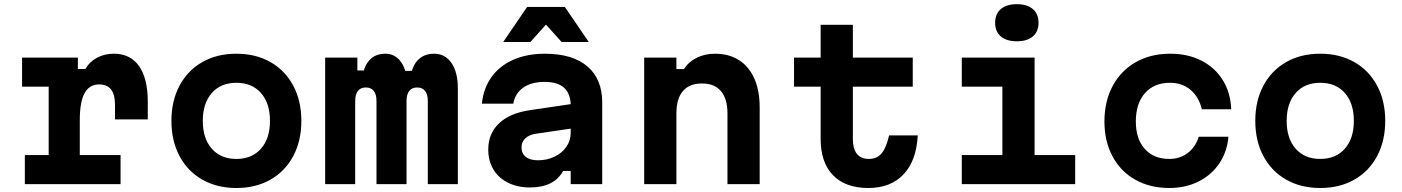

<svg xmlns="http://www.w3.org/2000/svg" viewBox="-20 -892 6790 930"><path d="M357.2 -613.1V-557.9H393.8Q412.8 -592.5 449.4 -612.2Q486 -631.8 531.7 -631.8Q611 -631.8 653.4 -572Q695.8 -512.3 695.8 -399V-313.7H537.1V-384.3Q537.1 -434 518 -458.5Q498.9 -483.1 460.2 -483.1Q412.7 -483.1 389.6 -440.5Q366.5 -397.9 366.5 -310.8V-140.8H564V0H100.3V-140.8H215.8V-472.3H86.9V-613.1Z M810.3 -306.6Q810.3 -403.4 849.6 -477.1Q888.9 -550.8 959.9 -591.3Q1030.9 -631.8 1124.9 -631.8Q1218.9 -631.8 1290 -591.3Q1361.1 -550.8 1400.4 -477.1Q1439.7 -403.4 1439.7 -306.6Q1439.7 -209.7 1400.4 -136Q1361.1 -62.3 1290.1 -21.9Q1219.1 18.6 1125.1 18.6Q1031.1 18.6 960 -21.9Q888.9 -62.3 849.6 -136Q810.3 -209.7 810.3 -306.6ZM1287.7 -306.6Q1287.7 -391.8 1244.2 -441.4Q1200.7 -491 1125.1 -491Q1049.5 -491 1005.9 -441.4Q962.3 -391.8 962.3 -306.6Q962.3 -221.3 1005.8 -171.8Q1049.3 -122.2 1124.9 -122.2Q1200.5 -122.2 1244.1 -171.8Q1287.7 -221.3 1287.7 -306.6Z M1711 -613.1V-550.7H1804.5L1735.5 -504.1Q1738.5 -565.3 1767.5 -598.5Q1796.5 -631.8 1846.2 -631.8Q1891.1 -631.8 1918.8 -596.6Q1946.5 -561.5 1951.6 -499.3L1894.5 -548.6H2036.3L1968.4 -504.1Q1971.4 -564.9 2001.6 -598.3Q2031.8 -631.8 2082.1 -631.8Q2135.8 -631.8 2166.7 -587.1Q2197.7 -542.4 2197.7 -463.7V0H2052.2V-402.6Q2052.2 -434.8 2039 -451.6Q2025.7 -468.3 2000.6 -468.3Q1975.5 -468.3 1962.3 -451.6Q1949.1 -434.8 1949.1 -402.6V0H1803.6V-402.6Q1803.6 -434.8 1790.4 -451.6Q1777.2 -468.3 1752.1 -468.3Q1726.9 -468.3 1713.7 -451.6Q1700.5 -434.8 1700.5 -402.6V0H1555V-613.1Z M2755 -270.5 2576.5 -244.4Q2543.1 -239.3 2524.5 -222Q2506 -204.6 2506 -178.1Q2506 -148.7 2526.8 -132.2Q2547.5 -115.6 2585.9 -115.6Q2629.7 -115.6 2666.1 -133.2Q2702.6 -150.7 2723.5 -181Q2744.3 -211.3 2744.3 -247.8V-380Q2744.3 -437.1 2713.1 -466.2Q2681.8 -495.3 2618 -495.3Q2553.9 -495.3 2514.4 -467.5Q2475 -439.8 2466.2 -390H2314.2Q2321.5 -464.3 2360.8 -518.9Q2400.1 -573.5 2466.4 -602.6Q2532.7 -631.8 2619.4 -631.8Q2753.2 -631.8 2825.1 -570.5Q2897 -509.2 2897 -395.9V0H2744.3V-63.9H2707.8Q2685.3 -24 2645.6 -4Q2605.9 16 2546.9 16Q2486.5 16 2440.6 -7Q2394.6 -30 2369.8 -71.4Q2345 -112.9 2345 -167.9Q2345 -245.2 2397.3 -294.6Q2449.5 -344.1 2547.1 -358.4L2755 -389.1ZM2533.3 -858.4H2716L2831.8 -688.7H2700.3L2577.8 -824.8H2671.4L2549 -688.7H2417.5Z M3100.3 -613.1H3256.3V-557.3H3292.9Q3315.2 -592.5 3354.6 -612.1Q3393.9 -631.8 3443.2 -631.8Q3510.9 -631.8 3559.4 -600.8Q3608 -569.8 3633.9 -511.4Q3659.7 -452.9 3659.7 -372.1V0H3503.7V-342.1Q3503.7 -413.2 3472.3 -450.4Q3440.9 -487.7 3380.3 -487.7Q3319.2 -487.7 3287.7 -450.7Q3256.3 -413.8 3256.3 -342.1V0H3100.3Z M4111 -613.1H4401.1V-472.3H4111V-219.7Q4111 -171.8 4130.4 -147Q4149.9 -122.2 4188.7 -122.2Q4227.8 -122.2 4250.2 -148.9Q4272.6 -175.6 4286.6 -236.3H4425.4Q4418.8 -113.3 4356.5 -47.4Q4294.2 18.6 4186 18.6Q4075 18.6 4015 -43.2Q3955 -105 3955 -219.7V-472.3H3826.1V-613.1H3955V-771.8H4111Z M4991.3 -613.1V-140.8H5188V0H4638.6V-140.8H4835.3V-472.3H4638.6V-613.1ZM4800.2 -781.8Q4800.2 -824.4 4827.6 -848Q4855.1 -871.7 4905.3 -871.7Q4955.5 -871.7 4982.9 -848Q5010.4 -824.4 5010.4 -781.8Q5010.4 -739.2 4982.9 -715.6Q4955.5 -692 4905.3 -692Q4855.1 -692 4827.6 -715.6Q4800.2 -739.2 4800.2 -781.8Z M5329.6 -303.6Q5329.6 -401.2 5369.4 -475.5Q5409.2 -549.8 5481.2 -590.8Q5553.1 -631.8 5648.3 -631.8Q5734.3 -631.8 5799.9 -598.1Q5865.5 -564.4 5903.1 -503.5Q5940.7 -442.7 5943.7 -362.7H5801.3Q5787.3 -422.5 5746.9 -456.7Q5706.5 -491 5647 -491Q5570.1 -491 5525.9 -440.9Q5481.7 -390.7 5481.7 -303.6Q5481.7 -219.1 5525.1 -170.6Q5568.4 -122.2 5643.6 -122.2Q5695.2 -122.2 5732.9 -150.7Q5770.6 -179.3 5786.6 -229.8H5930.3Q5923.9 -156.1 5885.5 -99.7Q5847.1 -43.3 5784.3 -12.3Q5721.5 18.6 5643.8 18.6Q5549.9 18.6 5478.7 -21.7Q5407.5 -62 5368.6 -135Q5329.6 -208 5329.6 -303.6Z M6060.3 -306.6Q6060.3 -403.4 6099.6 -477.1Q6138.9 -550.8 6209.9 -591.3Q6280.9 -631.8 6374.9 -631.8Q6468.9 -631.8 6540 -591.3Q6611.1 -550.8 6650.4 -477.1Q6689.7 -403.4 6689.7 -306.6Q6689.7 -209.7 6650.4 -136Q6611.1 -62.3 6540.1 -21.9Q6469.1 18.6 6375.1 18.6Q6281.1 18.6 6210 -21.9Q6138.9 -62.3 6099.6 -136Q6060.3 -209.7 6060.3 -306.6ZM6537.7 -306.6Q6537.7 -391.8 6494.2 -441.4Q6450.7 -491 6375.1 -491Q6299.5 -491 6255.9 -441.4Q6212.3 -391.8 6212.3 -306.6Q6212.3 -221.3 6255.8 -171.8Q6299.3 -122.2 6374.9 -122.2Q6450.5 -122.2 6494.1 -171.8Q6537.7 -221.3 6537.7 -306.6Z"/></svg>

Font: Martian Mono VF sWd Rg
Style: Regular
Weight: 400
Width: 6
Monospace: yes
Designer: Roman Shamin
Foundry: Evil Martians
Version: Version 1.100